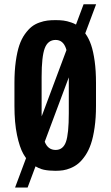

<svg xmlns="http://www.w3.org/2000/svg" viewBox="-20 -772 508 876"><path d="M418.5 -752.4 106 83.5H48.8L361.3 -752.4ZM232.9 7.3Q203.1 7.3 179.9 2.4Q156.7 -2.4 130.4 -20.5Q104 -38.6 86.7 -69.3Q69.3 -100.1 57.6 -156Q45.9 -211.9 45.9 -288.6V-394Q45.9 -448.2 52 -491.9Q58.1 -535.6 68.1 -565.2Q78.1 -594.7 93.5 -616.2Q108.9 -637.7 124.3 -649.9Q139.6 -662.1 159.9 -669.2Q180.2 -676.3 196.5 -678.2Q212.9 -680.2 233.4 -680.2Q253.4 -680.2 269.3 -678.2Q285.2 -676.3 305.2 -669.4Q325.2 -662.6 340.1 -650.9Q355 -639.2 370.4 -617.7Q385.7 -596.2 395.8 -566.7Q405.8 -537.1 411.9 -493.2Q418 -449.2 418 -394V-288.6Q418 -234.4 411.6 -190.2Q405.3 -146 395 -115.7Q384.8 -85.4 369.4 -62.7Q354 -40 338.4 -26.9Q322.8 -13.7 303.5 -5.6Q284.2 2.4 267.8 4.9Q251.5 7.3 232.9 7.3ZM233.9 -87.9Q267.6 -87.9 280.8 -124.5Q293.9 -161.1 293.9 -255.4V-420.9Q293.9 -515.1 280.5 -552.5Q267.1 -589.8 233.9 -589.8Q198.7 -589.8 184.3 -552.2Q169.9 -514.6 169.9 -420.9V-255.4Q169.9 -161.6 184.3 -124.8Q198.7 -87.9 233.9 -87.9Z"/></svg>

Font: FjallaOne
Style: Regular
Weight: 400
Designer: Irina Smirnova
Foundry: Irina Smirnova
Version: Version 1.001